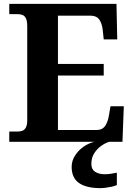

<svg xmlns="http://www.w3.org/2000/svg" viewBox="-20 -734 693 994"><path d="M28 0V-53H70Q84 -53 95.5 -57Q107 -61 114 -74Q121 -87 121 -113V-596Q121 -625 114.5 -638.5Q108 -652 96.5 -656.5Q85 -661 70 -661H28V-714H583L587 -530H517L512 -577Q508 -614 493.5 -633.5Q479 -653 448 -653H280V-403H517V-343H280V-61H480Q510 -61 524.5 -82.5Q539 -104 544 -137L552 -184H621L614 0ZM500 240Q427 240 389 213.5Q351 187 351 130Q351 99 368 72Q385 45 412 26Q439 7 469 0H546Q525 6 503.5 21.5Q482 37 467.5 60Q453 83 453 115Q453 143 472.5 155.5Q492 168 522 168Q536 168 551.5 166Q567 164 585 160V224Q575 229 559 232.5Q543 236 527 238Q511 240 500 240Z"/></svg>

Font: Noto Serif Gujarati
Style: Bold
Weight: 700
Version: Version 2.102